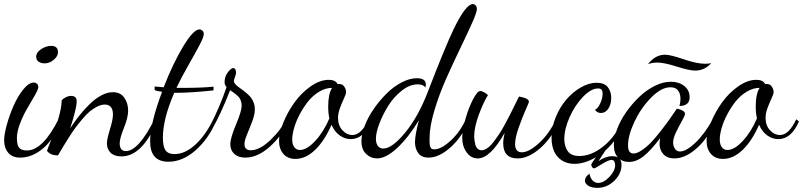

<svg xmlns="http://www.w3.org/2000/svg" viewBox="-43 -740 3902 933"><path d="M121.1 -338.9Q130.4 -338.9 136.7 -333Q143.1 -327.1 143.1 -316.9Q143.1 -306.6 126.7 -277.3Q110.4 -248 91.1 -216.1Q71.8 -184.1 55.4 -142.6Q39.1 -101.1 39.1 -68.8Q39.1 -34.2 50.5 -21.5Q62 -8.8 87.9 -8.8Q165 -8.8 242.2 -162.1L251 -151.9Q222.7 -67.9 168.7 -21Q114.7 25.9 54.2 25.9Q17.1 25.9 -2.9 2.4Q-22.9 -21 -22.9 -58.1Q-22.9 -86.9 -9.8 -134.3Q3.4 -181.6 23.4 -227.1Q43.5 -272.5 70.3 -305.7Q97.2 -338.9 121.1 -338.9ZM173.8 -432.1Q156.2 -432.1 144.5 -440.4Q132.8 -448.7 132.8 -464.8Q132.8 -484.9 156.7 -501Q180.7 -517.1 206.1 -517.1Q238.8 -517.1 238.8 -485.8Q238.8 -466.8 218.3 -449.5Q197.8 -432.1 173.8 -432.1Z M185.5 -6.8Q185.5 -9.8 203.1 -53.7Q220.7 -97.7 238.5 -156.2Q256.3 -214.8 256.8 -252.9Q263.7 -260.7 276.6 -267.3Q289.6 -273.9 302.7 -273.9Q329.6 -273.9 329.6 -248Q329.6 -213.4 297.9 -116.2Q319.8 -149.9 342.5 -178.5Q365.2 -207 392.6 -233.9Q419.9 -260.7 449.2 -276.4Q478.5 -292 505.9 -292Q542 -292 560.8 -265.6Q579.6 -239.3 579.6 -202.1Q579.6 -169.4 559.1 -118.2Q538.6 -66.9 538.6 -43.9Q538.6 -5.9 568.8 -5.9Q630.4 -5.9 708.5 -162.1L719.7 -148.9Q647.5 20 546.9 20Q512.7 20 494.6 2.4Q476.6 -15.1 476.6 -43.9Q476.6 -63.5 491.2 -111.3Q505.9 -159.2 505.9 -183.1Q505.9 -231.9 465.8 -231.9Q448.7 -231.9 429.4 -222.2Q410.2 -212.4 394 -199.2Q377.9 -186 357.4 -161.6Q336.9 -137.2 324 -119.9Q311 -102.5 291.3 -71.5Q271.5 -40.5 263.7 -27.1Q255.9 -13.7 238.8 15.1Q201.7 15.1 185.5 -6.8Z M994.6 -318.8V-300.8Q884.8 -289.1 818.4 -289.1H803.7Q748.5 -162.1 748.5 -70.8Q748.5 -27.3 761.5 -9.3Q774.4 8.8 804.7 8.8Q856 8.8 906 -36.9Q956.1 -82.5 994.6 -162.1L1007.3 -151.9Q970.2 -64.9 907.2 -9.5Q844.2 45.9 775.4 45.9Q686.5 45.9 686.5 -53.2Q686.5 -139.6 744.6 -293.9Q720.7 -297.4 708.5 -301.8V-319.8Q742.2 -316.4 752.4 -315.9Q796.9 -430.7 846.9 -513.9Q897 -597.2 926.3 -597.2Q934.1 -597.2 940.7 -591.1Q947.3 -585 947.3 -575.2Q947.3 -560.1 927.7 -522.9Q908.2 -485.8 872.8 -423.8Q837.4 -361.8 814.5 -313H851.6Q935.1 -313 994.6 -318.8Z M986.3 -109.9 977.1 -127Q1025.9 -222.2 1058.1 -316.9Q1048.3 -326.7 1048.3 -340.8Q1048.3 -367.7 1064 -388.4Q1079.6 -409.2 1090.3 -409.2Q1104 -409.2 1104 -384.8Q1104 -380.9 1098.6 -365.2Q1093.3 -349.6 1093.3 -348.1Q1093.3 -339.8 1100.8 -330.8Q1108.4 -321.8 1119.6 -314.5Q1130.9 -307.1 1144.3 -296.4Q1157.7 -285.6 1168.9 -274.4Q1180.2 -263.2 1187.7 -246.1Q1195.3 -229 1195.3 -209Q1195.3 -183.1 1182.6 -149.7Q1169.9 -116.2 1157.5 -86.7Q1145 -57.1 1145 -40Q1145 -9.8 1175.3 -9.8Q1219.2 -9.8 1271.7 -60.1Q1324.2 -110.4 1345.2 -159.2L1357.9 -148.9Q1327.1 -80.1 1268.1 -27.1Q1209 25.9 1148.9 25.9Q1115.2 25.9 1095.7 8.1Q1076.2 -9.8 1076.2 -39.1Q1076.2 -69.3 1103.8 -134.8Q1131.3 -200.2 1131.3 -226.1Q1131.3 -236.3 1128.7 -245.6Q1126 -254.9 1122.8 -260.7Q1119.6 -266.6 1112.3 -273.4Q1105 -280.3 1101.1 -283.4Q1097.2 -286.6 1087.6 -293.2Q1078.1 -299.8 1075.2 -301.8Q1029.3 -184.1 986.3 -109.9Z M1748.5 -160.2 1761.7 -149.9Q1724.6 -64 1661.6 -64Q1632.8 -64 1607.7 -82Q1582.5 -100.1 1567.9 -133.8Q1535.2 -57.6 1489.3 -12.7Q1443.4 32.2 1392.6 32.2Q1355.5 32.2 1334.2 8.1Q1313 -16.1 1313 -55.2Q1313 -94.7 1334.5 -146.2Q1356 -197.8 1388.9 -243.4Q1421.9 -289.1 1467 -320.6Q1512.2 -352.1 1554.7 -352.1Q1587.4 -352.1 1597.7 -331.1Q1599.6 -332 1605 -332Q1621.6 -332 1630.1 -318.8Q1638.7 -305.7 1638.7 -293Q1638.7 -283.2 1628.9 -262.7Q1619.1 -242.2 1609.4 -216.1Q1599.6 -189.9 1599.6 -167Q1599.6 -130.4 1620.8 -107.2Q1642.1 -84 1669.9 -84Q1712.9 -84 1748.5 -160.2ZM1414.6 -11.2Q1448.2 -11.2 1489.3 -55.7Q1530.3 -100.1 1557.6 -165Q1551.8 -189.5 1551.8 -222.2Q1551.8 -284.2 1570.8 -313Q1538.6 -313 1507.6 -294.2Q1476.6 -275.4 1453.6 -246.3Q1430.7 -217.3 1412.8 -183.3Q1395 -149.4 1386 -117.4Q1377 -85.4 1377 -62Q1377 -38.6 1387 -24.9Q1397 -11.2 1414.6 -11.2Z M2024.4 -314.9Q2013.7 -330.1 1986.3 -330.1Q1948.2 -330.1 1909.7 -299.8Q1871.1 -269.5 1844.2 -226.8Q1817.4 -184.1 1800.5 -139.6Q1783.7 -95.2 1783.7 -65.9Q1783.7 -43.5 1793.2 -30.8Q1802.7 -18.1 1819.3 -18.1Q1862.3 -18.1 1926 -95.7Q1989.7 -173.3 2035.6 -293Q2122.1 -517.1 2162.1 -599.6Q2220.7 -720.2 2254.4 -720.2Q2262.7 -720.2 2268.6 -713.4Q2274.4 -706.5 2274.4 -696.8Q2274.4 -680.2 2250.7 -627.4Q2227.1 -574.7 2193.4 -504.9Q2159.7 -435.1 2125.7 -359.1Q2091.8 -283.2 2068.1 -204.1Q2044.4 -125 2044.4 -69.8Q2044.4 -57.6 2044.4 -52.2Q2044.4 -46.9 2045.2 -38.8Q2045.9 -30.8 2047.4 -27.6Q2048.8 -24.4 2051.3 -20.5Q2053.7 -16.6 2057.6 -15.4Q2061.5 -14.2 2067.4 -14.2Q2100.1 -14.2 2146 -55.7Q2191.9 -97.2 2221.7 -162.1L2233.4 -152.8Q2204.6 -76.7 2147.9 -25.4Q2091.3 25.9 2039.6 25.9Q2005.4 25.9 1989.5 3.9Q1973.6 -18.1 1973.6 -48.8Q1973.6 -84 1992.7 -155.8Q1941.9 -72.3 1887.5 -21.2Q1833 29.8 1788.6 29.8Q1759.3 29.8 1736.3 8.3Q1713.4 -13.2 1713.4 -54.2Q1713.4 -86.9 1729.2 -128.4Q1745.1 -169.9 1772.7 -210Q1800.3 -250 1834 -283.9Q1867.7 -317.9 1907.2 -338.9Q1946.8 -359.9 1982.4 -359.9Q2026.4 -359.9 2026.4 -329.1Q2026.4 -324.7 2024.4 -314.9Z M2479 -271Q2527.3 -262.7 2527.3 -245.1Q2527.3 -242.2 2510.5 -204.3Q2493.7 -166.5 2476.8 -117.9Q2460 -69.3 2460 -40Q2460 0 2493.2 0Q2527.3 0 2576.4 -44.7Q2625.5 -89.4 2660.2 -162.1L2673.3 -152.8Q2641.6 -73.2 2584 -21.7Q2526.4 29.8 2472.2 29.8Q2402.3 29.8 2402.3 -43.9Q2402.3 -64.5 2409.2 -94.2Q2339.4 29.8 2278.3 29.8Q2245.6 29.8 2224.4 0.2Q2203.1 -29.3 2203.1 -70.8Q2203.1 -107.4 2218.8 -162.1Q2234.4 -216.8 2255.6 -257.3Q2276.9 -297.9 2291 -297.9Q2296.9 -297.9 2308.6 -292Q2320.3 -286.1 2328.1 -277.8Q2307.1 -245.1 2284.2 -183.6Q2261.2 -122.1 2261.2 -77.1Q2261.2 -68.4 2262.5 -59.1Q2263.7 -49.8 2266.8 -37.6Q2270 -25.4 2277.8 -17.6Q2285.6 -9.8 2297.4 -9.8Q2310.1 -9.8 2324.7 -19.8Q2339.4 -29.8 2354.2 -49.1Q2369.1 -68.4 2382.6 -88.4Q2396 -108.4 2411.4 -137.2Q2426.8 -166 2436.8 -185.8Q2446.8 -205.6 2460.4 -233.4Q2474.1 -261.2 2479 -271Z M2856 -337.9Q2894 -337.9 2910.6 -316.4Q2927.2 -294.9 2927.2 -264.2Q2927.2 -233.9 2913.3 -212.4Q2899.4 -190.9 2877 -190.9Q2859.9 -190.9 2848.1 -206.1Q2862.8 -213.4 2874 -237.8Q2885.3 -262.2 2885.3 -285.2Q2885.3 -297.9 2880.4 -304Q2875.5 -310.1 2863.3 -310.1Q2829.1 -310.1 2790 -269.5Q2751 -229 2725.1 -170.9Q2699.2 -112.8 2699.2 -64.9Q2699.2 -29.3 2715.8 -5.6Q2732.4 18.1 2772 18.1Q2832.5 18.1 2892.6 -31.7Q2952.6 -81.5 2984.4 -163.1L2997.1 -152.8Q2964.4 -67.9 2898.9 -8.8L2865.2 43Q2899.9 19 2932.1 19Q2977.1 19 2977.1 61Q2977.1 104.5 2941.7 138.7Q2906.2 172.9 2860.4 172.9Q2832 172.9 2815.7 162.6Q2799.3 152.3 2799.3 137.2Q2799.3 120.1 2821.3 104Q2826.2 127 2837.6 137.9Q2849.1 148.9 2863.3 148.9Q2891.1 148.9 2918.7 119.1Q2946.3 89.4 2946.3 62Q2946.3 52.7 2942.1 44.9Q2938 37.1 2929.2 37.1Q2914.1 37.1 2881.3 57.6Q2848.6 78.1 2844.2 78.1Q2838.4 78.1 2834.2 72Q2830.1 65.9 2830.1 60.1Q2830.1 56.2 2853 23.9Q2797.9 56.2 2749 56.2Q2698.7 56.2 2668 23.2Q2637.2 -9.8 2637.2 -71.8Q2637.2 -120.6 2657.2 -169.7Q2677.2 -218.8 2708.3 -255.4Q2739.3 -292 2778.8 -314.9Q2818.4 -337.9 2856 -337.9Z M3246.1 -211.9Q3259.3 -210 3272.5 -203.4Q3285.6 -196.8 3285.6 -187Q3285.6 -178.2 3271.2 -153.1Q3256.8 -127.9 3242.4 -98.1Q3228 -68.4 3228 -47.9Q3228 -30.8 3236.6 -17.3Q3245.1 -3.9 3261.7 -3.9Q3291 -3.9 3335.2 -45.4Q3379.4 -86.9 3421.9 -162.1L3432.1 -151.9Q3400.9 -72.3 3344.5 -21.2Q3288.1 29.8 3233.9 29.8Q3199.2 29.8 3180.7 9.3Q3162.1 -11.2 3162.1 -40Q3162.1 -51.8 3165 -68.8Q3119.6 -8.8 3084.5 19Q3049.3 46.9 3013.7 46.9Q2980.5 46.9 2960.2 25.6Q2939.9 4.4 2939.9 -36.1Q2939.9 -71.3 2956.1 -113.5Q2972.2 -155.8 3000.2 -195.6Q3028.3 -235.4 3063 -268.8Q3097.7 -302.2 3138.4 -322.5Q3179.2 -342.8 3216.8 -342.8Q3256.3 -342.8 3282.2 -322Q3308.1 -301.3 3308.1 -268.1Q3308.1 -225.1 3258.8 -225.1Q3263.7 -243.7 3263.7 -259.8Q3263.7 -284.7 3252 -300.3Q3240.2 -315.9 3214.8 -315.9Q3170.4 -315.9 3120.8 -265.4Q3071.3 -214.8 3040 -148.4Q3008.8 -82 3008.8 -33.2Q3008.8 5.9 3035.6 5.9Q3053.2 5.9 3077.4 -11Q3101.6 -27.8 3121.8 -49.1Q3142.1 -70.3 3169.4 -105.5Q3196.8 -140.6 3210.7 -160.6Q3224.6 -180.7 3246.1 -211.9ZM3106 -428.2Q3140.6 -474.1 3189 -474.1Q3214.8 -474.1 3279.1 -452.1Q3343.3 -430.2 3382.8 -430.2Q3398.4 -430.2 3413.1 -433.1Q3380.9 -397 3335 -397Q3307.1 -397 3245.6 -416.5Q3184.1 -436 3151.9 -436Q3126 -436 3106 -428.2Z M3826.2 -160.2 3839.4 -149.9Q3802.2 -64 3739.3 -64Q3710.4 -64 3685.3 -82Q3660.2 -100.1 3645.5 -133.8Q3612.8 -57.6 3566.9 -12.7Q3521 32.2 3470.2 32.2Q3433.1 32.2 3411.9 8.1Q3390.6 -16.1 3390.6 -55.2Q3390.6 -94.7 3412.1 -146.2Q3433.6 -197.8 3466.6 -243.4Q3499.5 -289.1 3544.7 -320.6Q3589.8 -352.1 3632.3 -352.1Q3665 -352.1 3675.3 -331.1Q3677.2 -332 3682.6 -332Q3699.2 -332 3707.8 -318.8Q3716.3 -305.7 3716.3 -293Q3716.3 -283.2 3706.5 -262.7Q3696.8 -242.2 3687 -216.1Q3677.2 -189.9 3677.2 -167Q3677.2 -130.4 3698.5 -107.2Q3719.7 -84 3747.6 -84Q3790.5 -84 3826.2 -160.2ZM3492.2 -11.2Q3525.9 -11.2 3566.9 -55.7Q3607.9 -100.1 3635.3 -165Q3629.4 -189.5 3629.4 -222.2Q3629.4 -284.2 3648.4 -313Q3616.2 -313 3585.2 -294.2Q3554.2 -275.4 3531.2 -246.3Q3508.3 -217.3 3490.5 -183.3Q3472.7 -149.4 3463.6 -117.4Q3454.6 -85.4 3454.6 -62Q3454.6 -38.6 3464.6 -24.9Q3474.6 -11.2 3492.2 -11.2Z"/></svg>

Font: Dancing Script OT
Style: Regular
Weight: 400
Foundry: Pablo Impallari. www.impallari.com
Version: Version 1.000